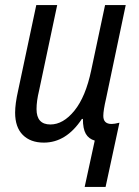

<svg xmlns="http://www.w3.org/2000/svg" viewBox="-20 -556 553 762"><path d="M356 2Q332 -5 320.5 -25Q309 -45 309 -84H305Q243 10 154 10Q101 10 70.5 -20.5Q40 -51 40 -109Q40 -144 52 -197L124 -536H207L135 -196Q125 -155 125 -123Q125 -62 180 -62Q231 -62 275.5 -117Q320 -172 342 -277L397 -536H479L401 -165Q390 -118 390 -96Q390 -64 423 -64Q434 -64 454 -69L399 186H316Z"/></svg>

Font: Noto Sans UI Narrow
Style: Italic
Weight: 400
Width: 4
Italic angle: -12°
Designer: Monotype Design Team
Foundry: Monotype Imaging Inc.
Version: Version 1.001